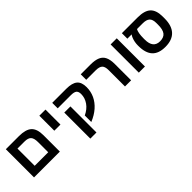

<svg xmlns="http://www.w3.org/2000/svg" viewBox="167 -1668 2918 2918"><g transform="rotate(-45 1626.0 -209.0)"><path d="M640 0H85V-606H366.8Q512 -606 576 -546.9Q640 -487.8 640 -351ZM217 -488V-118H508V-336Q508 -419 476.7 -453.5Q445.3 -488 367 -488Z M805 -284V-606H937V-284Z M1082 -606H1384Q1508 -606 1564.5 -559Q1621 -512 1621 -405Q1621 -312 1583.5 -231.5Q1546 -151 1473.5 -87Q1401 -23 1296 20V-120Q1388 -163 1438 -234.5Q1488 -306 1488 -389Q1488 -444 1460.5 -466Q1433 -488 1365 -488H1082ZM1107 -372H1239V188H1107Z M2172 0H2040V-351.9Q2040 -428 2007.5 -458Q1975 -488 1898 -488H1695V-606H1906Q2002 -606 2060.6 -580.3Q2119.2 -554.6 2145.6 -498.6Q2172 -442.5 2172 -351Z M2337 0V-606H2469V0Z M2619 -306Q2619 -339 2625.5 -373.5Q2632 -408 2644 -438.5Q2656 -469 2671 -488H2579V-606H2918Q3065 -606 3131 -544Q3197 -482 3197 -344V-305Q3197 -150 3122 -70Q3047 10 2900 10Q2757 10 2688 -65Q2619 -140 2619 -291ZM2786 -488Q2756 -436 2756 -314V-292Q2756 -200 2793 -154Q2830 -108 2903 -108Q2985 -108 3022 -155.5Q3059 -203 3059 -309V-345Q3059 -422 3023.5 -455Q2988 -488 2908 -488Z"/></g></svg>

Font: Noto Sans Hebrew Droid
Style: Regular
Weight: 400
Designer: Monotype Design Team
Foundry: Monotype Imaging Inc.
Version: Version 1.100